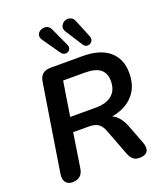

<svg xmlns="http://www.w3.org/2000/svg" viewBox="-169 -1067 1025 1189"><g transform="rotate(-20 343.0 -472.5)"><path d="M102 8Q72 8 57.5 -12Q43 -32 49 -68L140 -641Q150 -705 215 -705H425Q542 -705 602.5 -653Q663 -601 663 -510Q663 -433 628.5 -383Q594 -333 533.5 -308.5Q473 -284 396 -285V-300H422Q469 -300 499 -273.5Q529 -247 547 -200L595 -75Q610 -36 597 -14Q584 8 543 8Q517 8 501.5 -5.5Q486 -19 475 -48L411 -216Q398 -252 376 -267Q354 -282 314 -282H211L176 -56Q166 8 102 8ZM262 -604 226 -377H396Q464 -377 501.5 -408.5Q539 -440 539 -500Q539 -552 507 -578Q475 -604 406 -604ZM451 -773 380 -884Q369 -901 372 -915.5Q375 -930 386 -940Q397 -950 412 -952.5Q427 -955 441 -948Q455 -941 463 -922L511 -804Q517 -790 512 -778Q507 -766 496 -760Q485 -754 472.5 -756.5Q460 -759 451 -773ZM304 -774 226 -886Q215 -902 217 -916Q219 -930 230 -939.5Q241 -949 256 -951.5Q271 -954 285.5 -947.5Q300 -941 308 -922L363 -802Q369 -788 365 -776.5Q361 -765 350 -759.5Q339 -754 326.5 -757Q314 -760 304 -774Z"/></g></svg>

Font: Nunito Variable Extra Light
Style: Italic
Weight: 200
Italic angle: -9°
Designer: Vernon Adams
Foundry: Vernon Adams
Version: Version 3.602